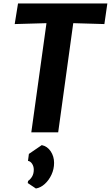

<svg xmlns="http://www.w3.org/2000/svg" viewBox="-20 -767 642 1113"><path d="M317.3 0H161.5L249.4 -632.7L65.2 -627.5L84.5 -747H602.3L585.1 -627.5L404.6 -632.7ZM188.1 325.7 140.8 294.1 142.8 281.8Q156.1 273 166 256.5Q175.8 240.1 175.8 216.4Q175.8 197.8 166.3 182.8Q156.7 167.8 142.2 165.6L147.5 125.2L222.1 74.2Q254.4 80.8 274 110.3Q293.5 139.7 293.5 177.1Q293.5 213.3 278.5 245.6Q263.5 277.8 239.5 299.5Q215.6 321.2 188.1 325.7Z"/></svg>

Font: Merriweather Sans Variable Regular
Style: Italic
Weight: 300
Italic angle: -8°
Designer: Eben Sorkin
Foundry: Eben Sorkin
Version: Version 2.001